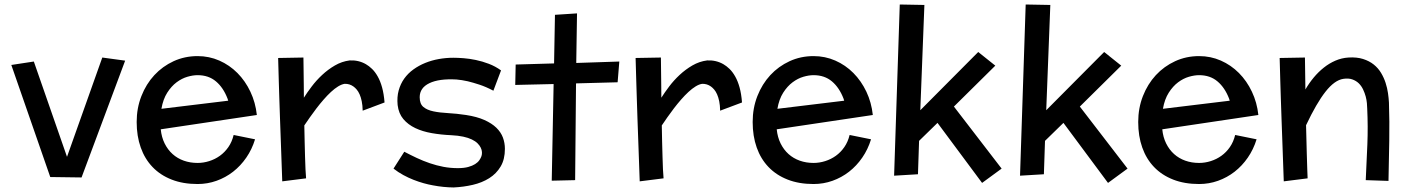

<svg xmlns="http://www.w3.org/2000/svg" viewBox="-20 -762 6203 845"><path d="M530.8 -495.1 338.9 19 201.2 17.1 29.8 -476.1 128.9 -491.2 274.9 -71.8 430.2 -508.8Z M849.6 -44.9Q875.5 -44.9 900.9 -53Q926.3 -61 947.8 -76.4Q969.2 -91.8 985.1 -114.7Q1001 -137.7 1008.3 -168L1102.5 -148.9Q1088.9 -104.5 1064 -68.4Q1039.1 -32.2 1005.9 -6.3Q972.7 19.5 932.9 33.7Q893.1 47.9 849.6 47.9Q785.2 47.9 735.4 28.3Q685.5 8.8 651.4 -26.9Q617.2 -62.5 599.4 -112.8Q581.5 -163.1 581.5 -225.1Q581.5 -286.1 602.3 -339.1Q623 -392.1 659.2 -431.2Q695.3 -470.2 744.1 -492.7Q793 -515.1 849.6 -515.1Q900.4 -515.1 945.3 -495.4Q990.2 -475.6 1024.9 -440.7Q1059.6 -405.8 1082 -358.4Q1104.5 -311 1110.4 -255.9L687.5 -192.9Q690.9 -158.2 704.6 -130.6Q718.3 -103 739.5 -84Q760.7 -64.9 788.8 -54.9Q816.9 -44.9 849.6 -44.9ZM984.4 -318.8 981.4 -328.1Q962.9 -376.5 930.4 -403.8Q897.9 -431.2 849.6 -431.2Q829.1 -431.2 804.7 -424.1Q780.3 -417 757.3 -399.9Q734.4 -382.8 716.1 -354.2Q697.8 -325.7 690.4 -283.2Z M1576.2 -274.9Q1575.7 -298.8 1572 -316.4Q1568.4 -334 1562.7 -346.7Q1557.1 -359.4 1550 -367.7Q1543 -376 1535.6 -381.3Q1518.6 -393.6 1497.1 -393.1Q1483.4 -391.1 1468 -381.6Q1452.6 -372.1 1436.5 -357.2Q1420.4 -342.3 1404.1 -323.5Q1387.7 -304.7 1372.6 -284.9Q1357.4 -265.1 1343.8 -245.6Q1330.1 -226.1 1319.3 -210Q1319.8 -173.3 1320.8 -137.9Q1321.8 -102.5 1322.5 -72Q1323.2 -41.5 1324.5 -16.8Q1325.7 7.8 1327.1 22.9L1222.2 36.1Q1219.2 -47.9 1216.8 -116Q1214.4 -184.1 1212.4 -237.8Q1210.4 -291.5 1209.2 -332.5Q1208 -373.5 1207 -403.3Q1205.1 -473.1 1204.1 -506.8L1315.4 -508.8Q1315.9 -479 1316.2 -448Q1316.4 -417 1316.9 -391.1Q1317.4 -360.8 1317.4 -332Q1331.5 -354.5 1351.8 -381.3Q1372.1 -408.2 1397.7 -432.1Q1423.3 -456.1 1453.9 -473.9Q1484.4 -491.7 1519 -496.1Q1558.1 -498 1590.3 -479.5Q1604 -471.7 1617.4 -458.7Q1630.9 -445.8 1642.3 -425.5Q1653.8 -405.3 1661.6 -377.2Q1669.4 -349.1 1672.4 -311Z M2202.1 -106.9Q2202.1 -60.5 2183.3 -29.1Q2164.6 2.4 2133.1 22.2Q2101.6 42 2060.8 51.5Q2020 61 1976.1 63Q1931.2 62.5 1885.3 53.7Q1865.7 50.3 1844 44.2Q1822.3 38.1 1799.8 29.3Q1777.3 20.5 1754.9 8.3Q1732.4 -3.9 1711.9 -20L1759.3 -94.2Q1786.1 -80.1 1814.2 -66.9Q1842.3 -53.7 1871.6 -43.7Q1900.9 -33.7 1931.6 -27.8Q1962.4 -22 1995.1 -22Q2022 -22 2040.5 -27.1Q2059.1 -32.2 2071 -39.8Q2083 -47.4 2089.6 -56.9Q2096.2 -66.4 2099.1 -75.2Q2101.6 -83 2101.1 -92.5Q2100.6 -102.1 2095.9 -111.8Q2091.3 -121.6 2081.8 -131.1Q2072.3 -140.6 2056.6 -148.2Q2041 -155.8 2018.6 -160.6Q1996.1 -165.5 1965.3 -167Q1921.4 -168.9 1880.6 -176Q1839.8 -183.1 1807.9 -198.2Q1775.9 -213.4 1755.1 -238Q1734.4 -262.7 1730 -299.8Q1726.6 -335 1734.6 -364Q1742.7 -393.1 1759 -416Q1775.4 -439 1799.3 -456.3Q1823.2 -473.6 1851.6 -485.1Q1879.9 -496.6 1911.4 -502.2Q1942.9 -507.8 1975.1 -507.8Q1994.1 -507.8 2020 -505.9Q2045.9 -503.9 2074.2 -498Q2102.5 -492.2 2131.3 -481.2Q2160.2 -470.2 2185.1 -452.1L2151.4 -362.8Q2119.1 -379.9 2090.1 -389.4Q2061 -398.9 2038.6 -404.3Q2012.2 -410.2 1989.3 -412.1Q1912.6 -416.5 1869.9 -396Q1827.1 -375.5 1827.1 -334Q1827.1 -304.7 1843.3 -291.3Q1859.4 -277.8 1887.2 -272Q1915 -266.1 1952.1 -264.2Q1989.3 -262.2 2031.2 -255.9Q2079.1 -248.5 2111.8 -233.9Q2144.5 -219.2 2164.6 -199.7Q2184.6 -180.2 2193.4 -156.5Q2202.1 -132.8 2202.1 -106.9Z M2519.5 -703.1 2516.1 -484.9 2705.6 -491.2 2698.2 -399.9 2515.1 -395 2511.2 30.8 2408.2 33.2 2416.5 -392.1 2247.6 -388.2 2249.5 -478 2418.5 -482.9 2422.4 -696.8Z M3149.4 -274.9Q3148.9 -298.8 3145.3 -316.4Q3141.6 -334 3136 -346.7Q3130.4 -359.4 3123.3 -367.7Q3116.2 -376 3108.9 -381.3Q3091.8 -393.6 3070.3 -393.1Q3056.6 -391.1 3041.3 -381.6Q3025.9 -372.1 3009.8 -357.2Q2993.7 -342.3 2977.3 -323.5Q2960.9 -304.7 2945.8 -284.9Q2930.7 -265.1 2917 -245.6Q2903.3 -226.1 2892.6 -210Q2893.1 -173.3 2894 -137.9Q2895 -102.5 2895.8 -72Q2896.5 -41.5 2897.7 -16.8Q2898.9 7.8 2900.4 22.9L2795.4 36.1Q2792.5 -47.9 2790 -116Q2787.6 -184.1 2785.6 -237.8Q2783.7 -291.5 2782.5 -332.5Q2781.2 -373.5 2780.3 -403.3Q2778.3 -473.1 2777.3 -506.8L2888.7 -508.8Q2889.2 -479 2889.4 -448Q2889.6 -417 2890.1 -391.1Q2890.6 -360.8 2890.6 -332Q2904.8 -354.5 2925 -381.3Q2945.3 -408.2 2970.9 -432.1Q2996.6 -456.1 3027.1 -473.9Q3057.6 -491.7 3092.3 -496.1Q3131.3 -498 3163.6 -479.5Q3177.2 -471.7 3190.7 -458.7Q3204.1 -445.8 3215.6 -425.5Q3227.1 -405.3 3234.9 -377.2Q3242.7 -349.1 3245.6 -311Z M3560.5 -44.9Q3586.4 -44.9 3611.8 -53Q3637.2 -61 3658.7 -76.4Q3680.2 -91.8 3696 -114.7Q3711.9 -137.7 3719.2 -168L3813.5 -148.9Q3799.8 -104.5 3774.9 -68.4Q3750 -32.2 3716.8 -6.3Q3683.6 19.5 3643.8 33.7Q3604 47.9 3560.5 47.9Q3496.1 47.9 3446.3 28.3Q3396.5 8.8 3362.3 -26.9Q3328.1 -62.5 3310.3 -112.8Q3292.5 -163.1 3292.5 -225.1Q3292.5 -286.1 3313.2 -339.1Q3334 -392.1 3370.1 -431.2Q3406.2 -470.2 3455.1 -492.7Q3503.9 -515.1 3560.5 -515.1Q3611.3 -515.1 3656.2 -495.4Q3701.2 -475.6 3735.8 -440.7Q3770.5 -405.8 3793 -358.4Q3815.4 -311 3821.3 -255.9L3398.4 -192.9Q3401.9 -158.2 3415.5 -130.6Q3429.2 -103 3450.4 -84Q3471.7 -64.9 3499.8 -54.9Q3527.8 -44.9 3560.5 -44.9ZM3695.3 -318.8 3692.4 -328.1Q3673.8 -376.5 3641.4 -403.8Q3608.9 -431.2 3560.5 -431.2Q3540 -431.2 3515.6 -424.1Q3491.2 -417 3468.3 -399.9Q3445.3 -382.8 3427 -354.2Q3408.7 -325.7 3401.4 -283.2Z M4048.3 -740.2 4030.3 -276.9 4285.2 -533.2 4360.4 -473.1 4178.2 -293 4388.2 -20 4302.2 43 4106 -221.2 4024.9 -142.1 4020 4.9 3915 11.2 3939.9 -742.2Z M4602.5 -740.2 4584.5 -276.9 4839.4 -533.2 4914.6 -473.1 4732.4 -293 4942.4 -20 4856.4 43 4660.2 -221.2 4579.1 -142.1 4574.2 4.9 4469.2 11.2 4494.1 -742.2Z M5257.3 -44.9Q5283.2 -44.9 5308.6 -53Q5334 -61 5355.5 -76.4Q5377 -91.8 5392.8 -114.7Q5408.7 -137.7 5416 -168L5510.3 -148.9Q5496.6 -104.5 5471.7 -68.4Q5446.8 -32.2 5413.6 -6.3Q5380.4 19.5 5340.6 33.7Q5300.8 47.9 5257.3 47.9Q5192.9 47.9 5143.1 28.3Q5093.3 8.8 5059.1 -26.9Q5024.9 -62.5 5007.1 -112.8Q4989.3 -163.1 4989.3 -225.1Q4989.3 -286.1 5010 -339.1Q5030.8 -392.1 5066.9 -431.2Q5103 -470.2 5151.9 -492.7Q5200.7 -515.1 5257.3 -515.1Q5308.1 -515.1 5353 -495.4Q5397.9 -475.6 5432.6 -440.7Q5467.3 -405.8 5489.7 -358.4Q5512.2 -311 5518.1 -255.9L5095.2 -192.9Q5098.6 -158.2 5112.3 -130.6Q5126 -103 5147.2 -84Q5168.5 -64.9 5196.5 -54.9Q5224.6 -44.9 5257.3 -44.9ZM5392.1 -318.8 5389.2 -328.1Q5370.6 -376.5 5338.1 -403.8Q5305.7 -431.2 5257.3 -431.2Q5236.8 -431.2 5212.4 -424.1Q5188 -417 5165 -399.9Q5142.1 -382.8 5123.8 -354.2Q5105.5 -325.7 5098.1 -283.2Z M5629.9 36.1Q5627 -47.9 5624.5 -116Q5622.1 -184.1 5620.1 -237.8Q5618.2 -291.5 5616.9 -332.5Q5615.7 -373.5 5614.7 -403.3Q5612.8 -473.1 5611.8 -506.8L5723.1 -508.8L5725.1 -368.2Q5741.2 -396 5761.7 -420.7Q5782.2 -445.3 5806.2 -464.4Q5830.1 -483.4 5857.2 -495.1Q5884.3 -506.8 5914.1 -508.8Q5951.2 -511.2 5978.8 -502.4Q6006.3 -493.7 6025.9 -478Q6045.4 -462.4 6058.1 -441.2Q6070.8 -419.9 6078.1 -397.2Q6085.4 -374.5 6088.6 -352.1Q6091.8 -329.6 6092.8 -311Q6095.7 -227.1 6094.2 -142.1Q6092.8 -57.1 6090.8 34.2L5990.7 30.8Q5994.6 -47.9 5997.8 -126.5Q6001 -205.1 5997.1 -285.2Q5997.1 -293.9 5995.8 -307.9Q5994.6 -321.8 5990.5 -337.4Q5986.3 -353 5979 -368.4Q5971.7 -383.8 5960 -395.3Q5948.2 -406.7 5931.4 -412.6Q5914.6 -418.5 5892.1 -415Q5853.5 -409.2 5813.7 -358.6Q5773.9 -308.1 5728 -210.9Q5730 -132.3 5731.2 -85.7Q5732.4 -39.1 5733.4 -15.1Q5734.4 13.2 5734.9 22.9Z"/></svg>

Font: McLaren
Style: Regular
Weight: 400
Designer: Astigmatic (AOETI)
Foundry: Astigmatic (AOETI)
Version: Version 1.000